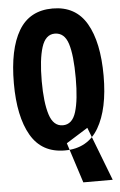

<svg xmlns="http://www.w3.org/2000/svg" viewBox="-60 -768 620 989"><g transform="rotate(-5 250.0 -273.0)"><path d="M330 180 263 -28 375 -98 482 180ZM250 8Q368 8 425 -89.5Q482 -187 482 -358Q482 -532 425.5 -629Q369 -726 250 -726Q131 -726 74.5 -630.5Q18 -535 18 -359Q18 -187 74.5 -89.5Q131 8 250 8ZM251 -122Q202 -122 182 -184.5Q162 -247 162 -358Q162 -470 182 -533Q202 -596 250 -596Q300 -596 319 -536.5Q338 -477 338 -358Q338 -246 319 -184Q300 -122 251 -122Z"/></g></svg>

Font: Noto Sans Mono Condensed Extra
Style: Regular
Weight: 800
Width: 3
Designer: Monotype Design Team
Foundry: Monotype Imaging Inc.
Version: Version 1.900